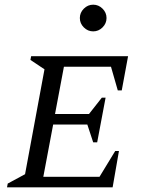

<svg xmlns="http://www.w3.org/2000/svg" viewBox="-20 -800 602 820"><path d="M10 0 13 -16 87 -56 170 -504 110 -544 113 -560H527L500 -414H483L454 -515H253L215 -313H360L415 -383H431L395 -192H378L353 -268H207L165 -45H405L472 -155H488L461 0ZM378 -666Q355 -666 338 -683Q321 -700 321 -723Q321 -746 338 -763Q355 -780 378 -780Q401 -780 418 -763Q435 -746 435 -723Q435 -700 418 -683Q401 -666 378 -666Z"/></svg>

Font: Spectral SC
Style: Italic
Weight: 400
Italic angle: -10°
Designer: Jean-Baptiste Levee
Foundry: Production Type
Version: Version 2.001